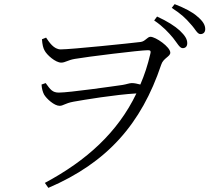

<svg xmlns="http://www.w3.org/2000/svg" viewBox="-20 -851 1040 929"><path d="M817 -668C838 -642 849 -618 864 -618C877 -618 886 -626 886 -642C886 -662 875 -679 850 -703C826 -725 790 -748 740 -771L726 -752C769 -723 796 -693 817 -668ZM902 -735C925 -711 934 -686 950 -686C963 -686 973 -694 973 -710C973 -730 962 -749 934 -772C912 -792 874 -812 825 -831L811 -813C856 -784 879 -762 902 -735ZM274 -612C240 -612 218 -647 203 -669L183 -661C185 -634 189 -619 195 -608C206 -585 249 -548 276 -548C296 -548 307 -560 342 -566C398 -576 658 -608 694 -608C706 -608 712 -607 707 -589C695 -537 679 -488 659 -442C644 -446 630 -449 618 -449C606 -449 592 -443 573 -440C531 -434 315 -403 265 -403C234 -403 224 -417 201 -449L181 -442C182 -422 187 -406 193 -394C205 -373 243 -339 268 -339C287 -339 293 -351 336 -359C386 -368 536 -393 640 -399C550 -211 399 -74 197 34L214 58C499 -64 664 -252 760 -538C770 -570 804 -577 804 -596C804 -624 733 -673 708 -673C693 -673 683 -651 661 -648C613 -642 324 -612 274 -612Z"/></svg>

Font: Noto Serif SC Light
Style: Regular
Weight: 300
Designer: Ryoko NISHIZUKA 西塚涼子 (kana & ideographs); Frank Grießhammer (Latin, Greek & Cyrillic); Wenlong ZHANG 张文龙 (bopomofo); San
Foundry: Adobe
Version: Version 2.001;hotconv 1.1.0;makeotfexe 2.6.0